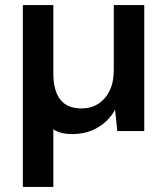

<svg xmlns="http://www.w3.org/2000/svg" viewBox="-20 -516 658 756"><path d="M70 220V-496H190V-226Q190 -160 217 -124.5Q244 -89 301 -89Q338 -89 366.5 -107Q395 -125 411.5 -158.5Q428 -192 428 -240V-496H548V0H442L433 -84Q410 -41 366 -14.5Q322 12 263 12Q242 12 223.5 7.5Q205 3 190 -7V220Z"/></svg>

Font: DM Sans 9pt
Style: Semibold
Weight: 600
Designer: Colophon Foundry, Jonny Pinhorn
Foundry: Colophon Foundry
Version: Version 4.004;gftools[0.9.30]